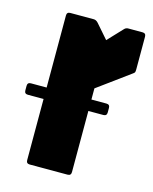

<svg xmlns="http://www.w3.org/2000/svg" viewBox="-106 -611 536 673"><g transform="rotate(15 162.5 -275.0)"><path d="M66 0Q53.5 0 53.5 -12.5V-537.5Q53.5 -550 66 -550H151Q160 -550 167.5 -541.5L212 -490.5L262.5 -544Q268 -550 276.5 -550H328Q340.5 -550 340.5 -537.5V-419Q340.5 -411 339.2 -408.2Q338 -405.5 333.5 -402.5L216 -316.5V-12.5Q216 0 203.5 0ZM-3.5 -234.5Q-16 -234.5 -16 -247V-263.5Q-16 -276 -3.5 -276H270.5Q283 -276 283 -263.5V-247Q283 -234.5 270.5 -234.5Z"/></g></svg>

Font: Jaro 24pt
Style: Regular
Weight: 400
Designer: Agyei Archer, Celine Hurka, Mirko Velimirović
Version: Version 1.000